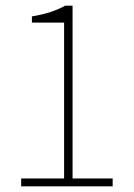

<svg xmlns="http://www.w3.org/2000/svg" viewBox="-20 -660 474 680"><path d="M55 0V-28H207V-580H93V-602Q131 -608 160.5 -618Q190 -628 211 -640H237V-28H379V0Z"/></svg>

Font: Assistant ExtraLight ExtraLight
Style: Regular
Weight: 250
Version: Version 3.000